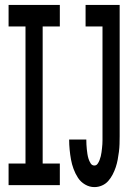

<svg xmlns="http://www.w3.org/2000/svg" viewBox="-20 -755 540 783"><path d="M365 8Q345 8 327 -2.5Q309 -13 298 -30Q287 -47 280 -66Q273 -85 269.5 -104.5Q266 -124 264 -144.5Q262 -165 262 -185Q262 -185 262 -185Q262 -185 262 -185V-186Q262 -186 262 -186Q262 -186 262 -186H332Q332 -186 332 -186Q332 -186 332 -186Q332 -176 332.5 -166Q333 -156 334 -146.5Q335 -137 336.5 -127Q338 -117 341 -107.5Q344 -98 349.5 -89Q355 -80 365 -80Q373 -80 378 -87Q383 -94 386 -102Q389 -110 391 -118Q393 -126 394 -134Q395 -142 396 -150.5Q397 -159 397.5 -167Q398 -175 398 -183.5Q398 -192 398 -200V-647H329V-735H468V-200Q468 -184 467.5 -168Q467 -152 465 -136Q463 -120 460 -104Q457 -88 452 -73Q447 -58 439.5 -43.5Q432 -29 421.5 -17Q411 -5 396 1.5Q381 8 365 8ZM15 0V-88H84V-647H15V-735H224V-647H154V-88H224V0Z"/></svg>

Font: Iosevka SS04 Semibold
Style: Regular
Weight: 600
Monospace: yes
Designer: Belleve Invis
Foundry: Belleve Invis
Version: Version 19.0.0; ttfautohint (v1.8.4)